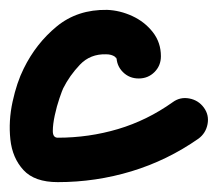

<svg xmlns="http://www.w3.org/2000/svg" viewBox="-48 -321 442 389"><path d="M233 -162Q214 -162 201 -175Q188 -188 188 -207Q188 -208 188 -206Q188 -204 188 -203Q189 -201 187.5 -203Q186 -205 185 -206Q178 -211 167 -211Q135 -212 114 -190Q93 -168 80 -142Q78 -138 72.5 -122Q67 -106 63 -87.5Q59 -69 59 -55.5Q59 -42 69 -42Q132 -42 191 -59.5Q250 -77 302 -114Q302 -114 302 -114Q302 -114 302 -114Q317 -125 335.5 -121.5Q354 -118 365 -103Q376 -88 372.5 -69.5Q369 -51 354 -40Q291 4 218.5 26Q146 48 69 48Q22 48 -0.5 23.5Q-23 -1 -27 -38.5Q-31 -76 -22.5 -115Q-14 -154 0 -182Q25 -233 67 -267.5Q109 -302 169 -301Q195 -300 220 -288.5Q245 -277 261.5 -256Q278 -235 278 -207Q278 -188 265 -175Q252 -162 233 -162Z"/></svg>

Font: FRB American Cursive Black
Style: Bold Italic
Weight: 900
Italic angle: -25°
Version: Version 2.0;Modular Font Editor K font №1